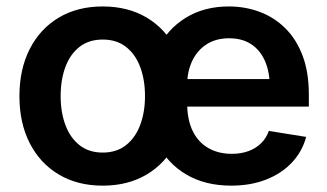

<svg xmlns="http://www.w3.org/2000/svg" viewBox="-20 -567 1020 598"><path d="M299.8 11.2Q221.2 11.2 162.8 -23.7Q104.5 -58.6 72.5 -121.3Q40.5 -184.1 40.5 -267.6Q40.5 -351.1 72.5 -414.1Q104.5 -477.1 162.8 -512Q221.2 -546.9 299.8 -546.9Q378.9 -546.9 437.3 -512Q495.6 -477.1 527.6 -414.1Q559.6 -351.1 559.6 -267.6Q559.6 -184.1 527.6 -121.3Q495.6 -58.6 437.3 -23.7Q378.9 11.2 299.8 11.2ZM299.8 -91.8Q343.3 -91.8 372.6 -115Q401.9 -138.2 416.7 -178Q431.6 -217.8 431.6 -267.6Q431.6 -318.4 416.7 -358.2Q401.9 -397.9 372.6 -420.9Q343.3 -443.8 299.8 -443.8Q256.8 -443.8 227.5 -420.9Q198.2 -397.9 183.6 -358.2Q168.9 -318.4 168.9 -267.6Q168.9 -217.8 183.6 -178Q198.2 -138.2 227.5 -115Q256.8 -91.8 299.8 -91.8ZM700.2 11.2Q619.1 11.2 560.3 -23.4Q501.5 -58.1 469.7 -120.6Q438 -183.1 438 -267.1Q438 -349.6 469.5 -412.8Q501 -476.1 558.3 -511.5Q615.7 -546.9 692.4 -546.9Q743.7 -546.9 788.8 -530Q834 -513.2 868.4 -479.2Q902.8 -445.3 922.4 -393.8Q941.9 -342.3 941.9 -272.9V-234.9H495.6V-320.8H878.9L820.3 -295.9Q820.3 -341.8 805.7 -376Q791 -410.2 762.9 -429Q734.9 -447.8 693.4 -447.8Q652.3 -447.8 623 -428.7Q593.8 -409.7 578.4 -376.7Q563 -343.8 563 -302.7V-244.6Q563 -194.3 580.1 -159.2Q597.2 -124 628.7 -106Q660.2 -87.9 702.1 -87.9Q730.5 -87.9 753.4 -96.2Q776.4 -104.5 792.7 -120.4Q809.1 -136.2 817.4 -159.2L933.6 -140.6Q921.4 -95.2 889.4 -61Q857.4 -26.9 809.1 -7.8Q760.7 11.2 700.2 11.2Z"/></svg>

Font: Inter 18pt SemiBold
Style: Regular
Weight: 600
Designer: Rasmus Andersson
Foundry: rsms
Version: Version 4.001;git-66647c0bb